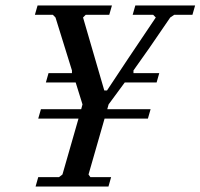

<svg xmlns="http://www.w3.org/2000/svg" viewBox="-20 -681 732 701"><path d="M303.2 -43.9 310.1 -34.2H385.7L376 0H109.9L119.6 -34.2H195.3L208 -43.9L266.6 -248H119.6L129.4 -282.2H276.4L281.2 -299.8L256.3 -379.9H147.5L157.2 -414.1H242.7V-423.8L182.6 -617.2L172.9 -627H107.4L117.2 -661.1H388.7L378.9 -627H293L283.2 -617.2L360.8 -350.6H370.6Q437 -451.7 548.8 -617.2L539.1 -627H464.4L474.1 -661.1H692.4L682.6 -627H616.2L601.6 -617.2Q517.6 -493.2 467.3 -423.8V-414.1H561.5L551.8 -379.9H435.5Q415.5 -353 376.5 -299.8L371.6 -282.2H529.8L520 -248H361.8Z"/></svg>

Font: Happy Times at the IKOB Italic
Style: Regular
Weight: 400
Designer: Lucas Le Bihan
Foundry: Lucas Le Bihan
Version: Version 1.000;PS 1.0;hotconv 1.0.88;makeotf.lib2.5.647800